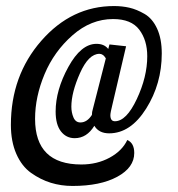

<svg xmlns="http://www.w3.org/2000/svg" viewBox="-20 -577 589 635"><path d="M16 -164Q16 -327 116.5 -442Q217 -557 357 -557Q384 -557 408 -551.5Q432 -546 458 -531Q484 -516 499.5 -482.5Q515 -449 515 -400Q515 -300 463.5 -218Q412 -136 341 -136Q307 -136 292 -161Q267 -120 227 -120Q199 -120 181.5 -142.5Q164 -165 164 -208Q164 -279 206 -355.5Q248 -432 299 -432Q325 -432 338 -415L342 -430L397 -424L352 -232Q345 -204 345 -196Q345 -176 360 -176Q398 -176 432.5 -249.5Q467 -323 467 -391Q467 -444 440.5 -479Q414 -514 354 -514Q281 -514 220 -460.5Q159 -407 127.5 -332Q96 -257 96 -184Q96 -33 249 -33Q301 -33 342.5 -55.5Q384 -78 401 -114Q424 -104 424 -71Q424 -23 368 7.5Q312 38 220 38Q182 38 148 27.5Q114 17 83 -5Q52 -27 34 -68Q16 -109 16 -164ZM216 -224Q216 -205 223 -188.5Q230 -172 246 -172Q268 -172 284 -197Q284 -207 287 -216L330 -384Q321 -399 309 -399Q273 -399 244.5 -335Q216 -271 216 -224Z"/></svg>

Font: Lobster Two
Style: Italic
Weight: 400
Designer: Pablo Impallari
Foundry: Pablo Impallari. www.impallari.com
Version: Version 1.006